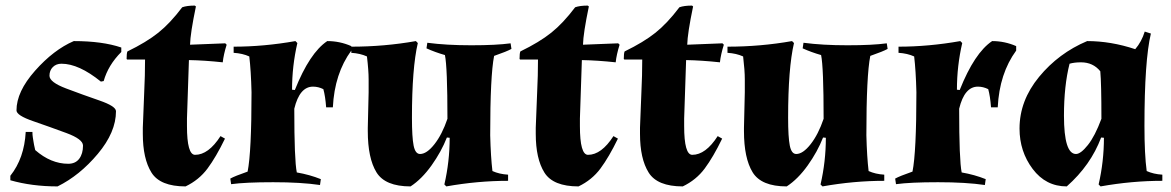

<svg xmlns="http://www.w3.org/2000/svg" viewBox="-20 -652 4191 687"><path d="M224 -66Q250 -66 263.5 -84Q277 -102 277 -131Q277 -154 217.5 -176Q158 -198 98.5 -218.5Q39 -239 39 -257Q39 -324 105.5 -399Q172 -474 244 -505Q346 -505 414 -482V-466Q367 -419 351 -362L341 -360Q262 -424 200 -424Q181 -424 169 -412Q157 -400 157 -381Q157 -358 216.5 -335.5Q276 -313 335.5 -292.5Q395 -272 395 -254Q395 -179 330 -101.5Q265 -24 186 15Q94 15 17 -7V-23Q67 -86 72 -180H96Q96 -169 97.5 -160Q99 -151 100 -144.5Q101 -138 102 -133Q104 -123 106 -115Q162 -66 224 -66Z M491 -173Q491 -184 491 -195L496 -322Q499 -382 499 -439H435L433 -441Q433 -462 436 -468Q504 -501 546.5 -535Q589 -569 632 -626Q649 -632 677 -632L681 -629Q661 -533 660 -492L786 -497L791 -492Q780 -457 777 -429Q712 -436 656 -437L649 -228Q649 -214 649 -201Q649 -98 678 -98Q726 -98 769 -165L785 -156Q753 -90 722.5 -49Q692 -8 644 15Q553 15 522 -34.5Q491 -84 491 -173Z M816 -485Q924 -485 1037 -505L1044 -498Q1025 -416 1025 -331L1035 -330Q1088 -463 1151 -505Q1196 -505 1237 -487V-471Q1177 -389 1171 -268H1147Q1144 -308 1137 -333Q1119 -342 1100 -342Q1052 -342 1033 -263Q1033 -78 1042 -35Q1088 -27 1128 -11L1125 10Q1057 0 957.5 0Q858 0 807 7L804 -13Q820 -22 866 -38Q880 -108 880 -322Q878 -400 872 -450Q848 -461 816 -463Z M1454 -231Q1454 -161 1460 -131Q1466 -101 1483 -101Q1507 -101 1534.5 -136Q1562 -171 1581 -227Q1581 -412 1572 -455Q1537 -465 1506 -479L1509 -499Q1577 -490 1666.5 -490Q1756 -490 1807 -497L1810 -477Q1794 -468 1748 -452Q1734 -382 1734 -168Q1736 -90 1742 -40Q1766 -29 1798 -27V-5Q1689 -5 1577 15L1570 8Q1589 -74 1589 -159L1579 -160Q1559 -109 1524 -60Q1489 -11 1449 15Q1358 15 1327 -35.5Q1296 -86 1296 -183Q1296 -189 1296 -195L1299 -322Q1299 -335 1299 -367.5Q1299 -400 1293 -450Q1269 -461 1237 -463V-485Q1355 -485 1468 -505L1475 -498Q1454 -408 1454 -231Z M1897 -173Q1897 -184 1897 -195L1902 -322Q1905 -382 1905 -439H1841L1839 -441Q1839 -462 1842 -468Q1910 -501 1952.5 -535Q1995 -569 2038 -626Q2055 -632 2083 -632L2087 -629Q2067 -533 2066 -492L2192 -497L2197 -492Q2186 -457 2183 -429Q2118 -436 2062 -437L2055 -228Q2055 -214 2055 -201Q2055 -98 2084 -98Q2132 -98 2175 -165L2191 -156Q2159 -90 2128.5 -49Q2098 -8 2050 15Q1959 15 1928 -34.5Q1897 -84 1897 -173Z M2270 -173Q2270 -184 2270 -195L2275 -322Q2278 -382 2278 -439H2214L2212 -441Q2212 -462 2215 -468Q2283 -501 2325.5 -535Q2368 -569 2411 -626Q2428 -632 2456 -632L2460 -629Q2440 -533 2439 -492L2565 -497L2570 -492Q2559 -457 2556 -429Q2491 -436 2435 -437L2428 -228Q2428 -214 2428 -201Q2428 -98 2457 -98Q2505 -98 2548 -165L2564 -156Q2532 -90 2501.5 -49Q2471 -8 2423 15Q2332 15 2301 -34.5Q2270 -84 2270 -173Z M2800 -231Q2800 -161 2806 -131Q2812 -101 2829 -101Q2853 -101 2880.5 -136Q2908 -171 2927 -227Q2927 -412 2918 -455Q2883 -465 2852 -479L2855 -499Q2923 -490 3012.5 -490Q3102 -490 3153 -497L3156 -477Q3140 -468 3094 -452Q3080 -382 3080 -168Q3082 -90 3088 -40Q3112 -29 3144 -27V-5Q3035 -5 2923 15L2916 8Q2935 -74 2935 -159L2925 -160Q2905 -109 2870 -60Q2835 -11 2795 15Q2704 15 2673 -35.5Q2642 -86 2642 -183Q2642 -189 2642 -195L2645 -322Q2645 -335 2645 -367.5Q2645 -400 2639 -450Q2615 -461 2583 -463V-485Q2701 -485 2814 -505L2821 -498Q2800 -408 2800 -231Z M3195 -485Q3303 -485 3416 -505L3423 -498Q3404 -416 3404 -331L3414 -330Q3467 -463 3530 -505Q3575 -505 3616 -487V-471Q3556 -389 3550 -268H3526Q3523 -308 3516 -333Q3498 -342 3479 -342Q3431 -342 3412 -263Q3412 -78 3421 -35Q3467 -27 3507 -11L3504 10Q3436 0 3336.5 0Q3237 0 3186 7L3183 -13Q3199 -22 3245 -38Q3259 -108 3259 -322Q3257 -400 3251 -450Q3227 -461 3195 -463Z M3628 -192Q3628 -292 3698 -377Q3768 -462 3870 -505Q3955 -505 4042 -476Q4065 -503 4076 -539L4098 -532Q4075 -435 4075 -202Q4075 -99 4083 -40Q4107 -29 4139 -27V-5Q4030 -5 3918 15L3911 8Q3930 -74 3930 -159L3920 -160Q3883 -61 3797 15Q3722 15 3675 -47.5Q3628 -110 3628 -192ZM3787 -238Q3787 -101 3830 -101Q3847 -101 3872.5 -133Q3898 -165 3921 -227Q3921 -354 3917 -397Q3891 -429 3848 -429Q3824 -429 3807 -424Q3787 -345 3787 -238Z"/></svg>

Font: Almendra
Style: Bold
Weight: 700
Designer: Ana Sanfelippo
Foundry: Ana Sanfelippo
Version: Version 1.004